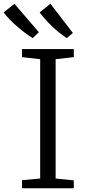

<svg xmlns="http://www.w3.org/2000/svg" viewBox="-78 -1005 454 1025"><path d="M136.5 -52V-689L39.5 -700V-743H316V-700L219 -689V-52L316 -42V0H39.5V-43ZM96 -802Q79 -812.5 58.5 -827.5Q38 -842.5 16.8 -860.8Q-4.5 -879 -24 -898.8Q-43.5 -918.5 -58.5 -938.5L-1 -985L129.5 -833L97 -802ZM278 -802Q255.5 -816 229.5 -837.8Q203.5 -859.5 178.5 -885.8Q153.5 -912 133.5 -938.5L191 -985L311 -829L279 -802Z"/></svg>

Font: Merriweather Light
Style: Regular
Weight: 300
Designer: Eben Sorkin
Foundry: Eben Sorkin
Version: Version 2.100